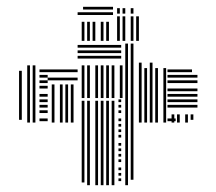

<svg xmlns="http://www.w3.org/2000/svg" viewBox="-20 -576 634 564"><path d="M44 -224H36V-368H44ZM68 -216H60V-384H68ZM84 -216H76V-384H84ZM120 -220H96V-228H120ZM120 -244H96V-252H120ZM120 -260H96V-268H120ZM120 -276H96V-284H120ZM120 -292H96V-300H120ZM120 -316H96V-324H120ZM120 -332H96V-340H120ZM120 -348H96V-356H120ZM120 -364H96V-372H120ZM140 -216H132V-328H140ZM164 -216H156V-328H164ZM180 -216H172V-328H180ZM196 -216H188V-328H196ZM208 -340H120V-348H208ZM208 -364H120V-372H208ZM228 -40H220V-280H228ZM244 -32H236V-280H244ZM268 -32H260V-280H268ZM284 -32H276V-280H284ZM300 -32H292V-280H300ZM316 -32H308V-280H316ZM336 -44H328V-52H336ZM336 -60H328V-68H336ZM336 -76H328V-84H336ZM336 -100H328V-108H336ZM336 -116H328V-124H336ZM336 -132H328V-140H336ZM336 -148H328V-156H336ZM336 -172H328V-180H336ZM336 -188H328V-196H336ZM336 -204H328V-212H336ZM336 -220H328V-228H336ZM336 -244H328V-252H336ZM336 -260H328V-268H336ZM336 -276H328V-284H336ZM228 -288H220V-384H228ZM244 -288H236V-384H244ZM268 -288H260V-384H268ZM284 -288H276V-384H284ZM300 -288H292V-384H300ZM316 -288H308V-384H316ZM340 -288H332V-384H340ZM336 -404H208V-412H336ZM336 -420H208V-428H336ZM336 -436H208V-444H336ZM356 -32H348V-376H356ZM372 -48H364V-376H372ZM396 -216H388V-376H396ZM412 -216H404V-376H412ZM428 -216H420V-376H428ZM444 -216H436V-376H444ZM468 -216H460V-376H468ZM496 -220H472V-228H496ZM488 -260H472V-268H488ZM496 -292H472V-300H496ZM488 -332H472V-340H488ZM492 -216H484V-240H492ZM508 -216H500V-240H508ZM532 -216H524V-240H532ZM548 -224H540V-240H548ZM560 -260H472V-268H560ZM560 -276H472V-284H560ZM560 -292H472V-300H560ZM560 -308H472V-316H560ZM560 -332H472V-340H560ZM560 -348H472V-356H560ZM544 -364H472V-372H544ZM356 -376H348V-448H356ZM372 -376H364V-448H372ZM396 -376H388V-392H396ZM428 -376H420V-392H428ZM228 -456H220V-512H228ZM244 -456H236V-512H244ZM260 -456H252V-512H260ZM284 -456H276V-512H284ZM300 -456H292V-512H300ZM312 -532H208V-540H312ZM312 -548H224V-556H312ZM332 -456H324V-528H332ZM348 -456H340V-528H348ZM372 -456H364V-528H372ZM388 -456H380V-528H388ZM332 -536H324V-552H332ZM348 -536H340V-552H348ZM372 -536H364V-552H372Z"/></svg>

Font: Rubik Lines
Style: Regular
Weight: 400
Designer: Hubert and Fischer, NaN
Foundry: Hubert and Fischer, NaN
Version: Version 2.201